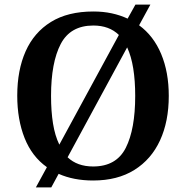

<svg xmlns="http://www.w3.org/2000/svg" viewBox="-20 -775 810 835"><path d="M184 -48Q119 -94 87 -174.5Q55 -255 55 -359Q55 -470 91.5 -552Q128 -634 201.5 -679.5Q275 -725 386 -725Q429 -725 466 -717Q503 -709 535 -694L569 -755H634L585 -665Q648 -619 681 -540Q714 -461 714 -358Q714 -247 676 -164.5Q638 -82 564.5 -36Q491 10 385 10Q300 10 235 -19L203 40H136ZM497 -623Q455 -664 386 -664Q286 -664 244 -583.5Q202 -503 202 -358Q202 -291 210.5 -238Q219 -185 238 -146ZM385 -51Q486 -51 527 -132Q568 -213 568 -358Q568 -424 559.5 -477Q551 -530 533 -569L274 -91Q316 -51 385 -51Z"/></svg>

Font: Noto Serif Myanmar SemiBold
Style: Regular
Weight: 600
Designer: Ben Mitchell and the Monotype Design Team
Foundry: Monotype Imaging Inc.
Version: Version 2.106; ttfautohint (v1.8.4.7-5d5b)